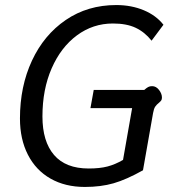

<svg xmlns="http://www.w3.org/2000/svg" viewBox="-20 -730 687 760"><path d="M59 -261Q59 -388 106.5 -490Q154 -592 240.5 -651Q327 -710 440 -710Q500 -710 549 -689.5Q598 -669 627 -632L580 -569Q553 -603 517 -620Q481 -637 427 -637Q348 -637 284.5 -590Q221 -543 184.5 -459.5Q148 -376 148 -269Q148 -170 194 -116.5Q240 -63 331 -63Q375 -63 405.5 -71Q436 -79 467 -97L503 -302H338L351 -374H551Q560 -382 566.5 -385.5Q573 -389 582 -389Q598 -389 609.5 -374Q621 -359 621 -344Q621 -337 618.5 -333Q616 -329 609 -323Q600 -316 594.5 -308Q589 -300 586 -283L546 -56Q480 -19 429.5 -4.5Q379 10 316 10Q238 10 180 -23Q122 -56 90.5 -117.5Q59 -179 59 -261Z"/></svg>

Font: Niramit
Style: Italic
Weight: 400
Italic angle: -10°
Version: Version 1.000; ttfautohint (v1.6)